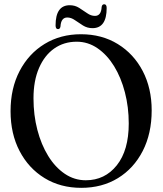

<svg xmlns="http://www.w3.org/2000/svg" viewBox="-20 -870 763 900"><path d="M359.5 -709.5Q457.5 -709.5 532.2 -663.5Q607 -617.5 649 -537Q691 -456.5 691 -352.5Q691 -244 649 -162.2Q607 -80.5 532.8 -35Q458.5 10.5 361 10.5Q263.5 10.5 188.8 -35.2Q114 -81 71.8 -162Q29.5 -243 29.5 -349Q29.5 -456 72 -537.2Q114.5 -618.5 189 -664Q263.5 -709.5 359.5 -709.5ZM583.5 -291Q583.5 -368 565.5 -437.2Q547.5 -506.5 514.8 -559.8Q482 -613 437.2 -643.8Q392.5 -674.5 339.5 -674.5Q279.5 -674.5 234 -642.5Q188.5 -610.5 162.8 -551Q137 -491.5 137 -409Q137 -331 155 -261.8Q173 -192.5 205.8 -139.2Q238.5 -86 283.5 -55.5Q328.5 -25 382 -25Q471.5 -25 527.5 -95.2Q583.5 -165.5 583.5 -291ZM413.5 -738Q389 -738 369 -750.5Q349 -763 331.2 -775.5Q313.5 -788 295.5 -788Q266 -788 263.5 -746Q261.5 -733.5 252 -733.5Q240.5 -733.5 240.5 -751Q240.5 -845.5 307 -845.5Q331.5 -845.5 351.2 -833Q371 -820.5 388.8 -808Q406.5 -795.5 425 -795.5Q454.5 -795.5 456.5 -837.5Q458.5 -850 468.5 -850Q480 -850 480 -832.5Q480 -738 413.5 -738Z"/></svg>

Font: Fraunces 144pt Soft
Style: Regular
Weight: 400
Version: Version 1.000;[0bf87f6ff]